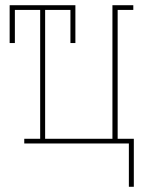

<svg xmlns="http://www.w3.org/2000/svg" viewBox="-20 -550 540 736"><path d="M474 166V0H73V-18H134V-512H37V-385H17V-530H269V-385H250V-512H153V-18H411V-530H491V-512H431V-18H493V166Z"/></svg>

Font: Iosevka Slab Thin
Style: Regular
Weight: 100
Monospace: yes
Designer: Belleve Invis
Foundry: Belleve Invis
Version: Version 11.1.0; ttfautohint (v1.8.3)